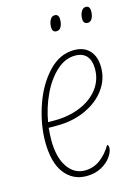

<svg xmlns="http://www.w3.org/2000/svg" viewBox="-112 -781 617 854"><g transform="rotate(-15 196.5 -354.0)"><path d="M40 -185Q40 -264 68.5 -348.5Q97 -433 149.5 -489.5Q202 -546 269 -546Q315 -546 340.5 -518Q366 -490 366 -440Q366 -385 332.5 -339.5Q299 -294 240.5 -267.5Q182 -241 111 -241H71Q68 -205 68 -185Q68 -106 98.5 -61Q129 -16 178 -16Q218 -16 249.5 -39.5Q281 -63 302 -100Q309 -98 309 -87Q309 -68 293 -45Q277 -22 247.5 -6Q218 10 179 10Q116 10 78 -39.5Q40 -89 40 -185ZM105 -266Q170 -266 223.5 -288Q277 -310 307.5 -350Q338 -390 338 -441Q338 -480 320 -500.5Q302 -521 267 -521Q221 -521 181 -484.5Q141 -448 113.5 -389.5Q86 -331 75 -266ZM197 -671Q197 -689 204.5 -703.5Q212 -718 226 -718Q245 -718 245 -694Q245 -673 237.5 -660Q230 -647 217 -647Q207 -647 202 -652.5Q197 -658 197 -671ZM340 -671Q340 -689 348 -703.5Q356 -718 369 -718Q388 -718 388 -694Q388 -673 380.5 -660Q373 -647 360 -647Q340 -647 340 -671Z"/></g></svg>

Font: Noto Serif NarrowThin
Style: Italic
Weight: 250
Width: 4
Italic angle: -12°
Designer: Monotype Design Team
Foundry: Monotype Imaging Inc.
Version: Version 1.001